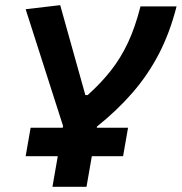

<svg xmlns="http://www.w3.org/2000/svg" viewBox="-20 -718 699 738"><path d="M78.6 -117.7 97.7 -227.1H221.2L222.2 -234.4L78.6 -682.6L211.4 -698.2L308.1 -352.5H316.9Q368.2 -398.4 406.2 -446.8Q444.3 -495.1 472.2 -554.7Q500 -614.3 520 -693.4H658.7Q632.8 -591.8 590.8 -511Q548.8 -430.2 489.7 -362.1Q430.7 -293.9 352.5 -231.4L352.1 -227.1H472.2L453.1 -117.7H333L312.5 0H181.6L202.1 -117.7Z"/></svg>

Font: CaskaydiaCove NF
Style: Bold Italic
Weight: 700
Italic angle: -10°
Designer: Aaron Bell
Foundry: Saja Typeworks
Version: Version 2111.001; VTT 6.35;Nerd Fonts 3.2.1